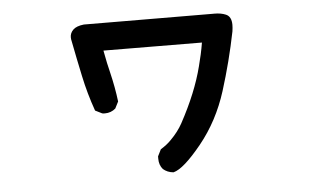

<svg xmlns="http://www.w3.org/2000/svg" viewBox="-43 -551 1086 664"><g transform="rotate(-5 500.0 -219.0)"><path d="M485.4 -2Q485.4 -4.9 485.4 -10.7L497.1 -34.2Q520.5 -48.8 534.2 -63.5Q559.6 -88.9 575.2 -117.2Q630.9 -219.7 653.3 -308.6Q664.1 -348.6 670.9 -389.6L329.1 -391.6Q337.9 -343.8 345.7 -313.5Q358.4 -260.7 364.3 -211.9L352.5 -188.5Q336.9 -174.8 315.4 -174.8Q307.6 -174.8 305.7 -175.8L282.2 -187.5Q260.7 -248 247.6 -310.1Q234.4 -372.1 222.7 -432.6Q220.7 -440.4 220.7 -447.3Q220.7 -461.9 231.9 -473.1Q243.2 -484.4 269.5 -487.3H270.5L713.9 -485.4Q718.8 -485.4 723.6 -485.4Q745.1 -485.4 761.7 -478.5Q781.2 -470.7 781.2 -441.4Q781.2 -431.6 779.3 -418.9Q758.8 -316.4 727.1 -215.8Q695.3 -115.2 632.8 -38.1Q569.3 40 534.2 48.8H533.2Q512.7 46.9 498 34.2Q485.4 19.5 485.4 -2Z"/></g></svg>

Font: JasonHandwriting2
Style: SemiBold
Weight: 600
Version: Version 1.04.7